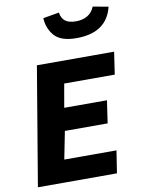

<svg xmlns="http://www.w3.org/2000/svg" viewBox="-105 -1071 840 1141"><g transform="rotate(-10 314.5 -500.5)"><path d="M149 -715H615L595 -580H290L265 -438H523L503 -302H245L212 -135H527L506 0H29ZM235 -984 332 -1001Q337 -966 359 -949Q381 -932 424 -932Q464 -932 493 -949Q522 -966 536 -1001L629 -984Q592 -833 410 -833Q317 -833 278 -876Q239 -919 235 -984Z"/></g></svg>

Font: Nebula Sans Bold
Style: Regular
Weight: 700
Italic angle: -9°
Designer: Paul D. Hunt for Adobe (as Source Sans)
Foundry: Nebula Entertainment & Broadcasting LLC
Version: Version 1.010